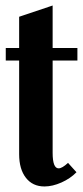

<svg xmlns="http://www.w3.org/2000/svg" viewBox="-20 -670 302 700"><path d="M142.1 9.8Q99.1 9.8 74.5 -21.7Q49.8 -53.2 49.8 -107.9V-449.2H1V-495.1H49.8V-608.9L171.9 -649.9V-495.1H262.2V-449.2H171.9V-112.8Q171.9 -56.2 193.8 -56.2Q206.5 -56.2 228 -76.2L258.8 -42Q236.3 -19 203.9 -4.6Q171.4 9.8 142.1 9.8Z"/></svg>

Font: Moniqa Black Paragraph
Style: Regular
Weight: 900
Designer: Rajesh Rajput
Foundry: Rajesh Rajput
Version: Version 1.000